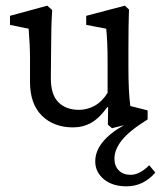

<svg xmlns="http://www.w3.org/2000/svg" viewBox="-20 -446 573 684"><path d="M430.7 217.8Q380.4 217.8 349.9 192.4Q319.3 167 319.3 128.9Q319.3 92.3 346.4 59.3Q373.5 26.4 421.9 0L378.9 10.7L364.3 -2L365.2 -63.5L362.3 -64.5Q334.5 -25.4 305.2 -8.8Q275.9 7.8 240.2 7.8Q171.4 7.8 129.2 -33.9Q86.9 -75.7 86.9 -154.3V-238.3Q86.9 -285.2 82 -343.8L15.6 -357.4V-389.6L148.4 -425.8L166 -410.2Q162.1 -356.9 162.1 -274.4L161.1 -167Q161.1 -108.9 188 -81.8Q214.8 -54.7 261.7 -54.7Q290.5 -54.7 317.1 -69.3Q343.8 -84 363.3 -115.2V-228.5Q363.3 -296.4 358.4 -343.8L287.1 -357.4V-389.6L424.8 -425.8L439.5 -412.1Q437.5 -357.4 437.5 -273.4V-204.1Q437.5 -118.7 444.3 -68.4L505.9 -52.7V-20.5Q441.4 19.5 414.6 53Q387.7 86.4 387.7 119.1Q387.7 145.5 403.3 161.1Q418.9 176.8 445.3 176.8Q477.5 176.8 511.7 142.6L533.2 168.9Q490.7 217.8 430.7 217.8Z"/></svg>

Font: Crimson Pro
Style: Regular
Weight: 400
Designer: Jacques Le Bailly
Foundry: Baron von Fonthausen
Version: Version 1.003